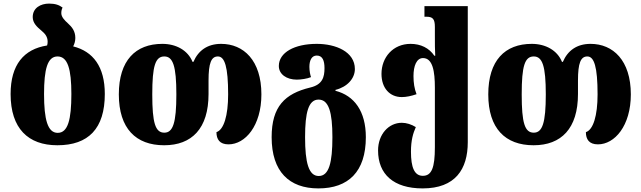

<svg xmlns="http://www.w3.org/2000/svg" viewBox="-20 -794 3568 1068"><path d="M387 -536C394 -549 399 -565 399 -583C399 -621 380 -644 359 -663C338 -682 321 -700 321 -721C321 -732 323 -742 328 -752C309 -766 288 -774 253 -774C206 -774 162 -750 162 -699C162 -666 186 -644 210 -624C229 -608 245 -591 245 -562C245 -555 244 -547 242 -541C113 -521 39 -434 39 -271C39 -79 137 14 299 14C472 14 563 -79 563 -271C563 -423 498 -508 387 -536ZM301 -55C245 -55 225 -129 225 -271C225 -409 244 -480 300 -480C357 -480 377 -409 377 -271C377 -129 358 -55 301 -55Z M893 14C1047 14 1140 -79 1140 -271V-346C1140 -443 1155 -480 1192 -480C1230 -480 1249 -422 1249 -269C1249 -151 1225 -72 1184 -59C1184 -19 1202 9 1251 9C1344 9 1434 -94 1434 -269C1434 -458 1335 -550 1210 -550C1134 -550 1083 -513 1056 -450H1051C1025 -514 960 -550 883 -550C734 -550 641 -458 641 -269C641 -79 736 14 893 14ZM894 -56C844 -56 827 -110 827 -269C827 -427 844 -480 894 -480C942 -480 961 -427 961 -269C961 -110 942 -56 894 -56Z M1751 254C1918 254 2015 161 2015 -31C2015 -175 1951 -262 1846 -289V-294C1911 -310 1954 -357 1954 -410C1954 -506 1848 -550 1742 -550C1618 -550 1531 -502 1531 -427C1531 -381 1574 -351 1631 -351C1653 -351 1689 -356 1710 -365C1706 -376 1701 -399 1701 -422C1701 -457 1713 -485 1742 -485C1774 -485 1785 -457 1785 -415C1785 -365 1774 -323 1705 -307C1565 -273 1491 -202 1491 -31C1491 161 1589 254 1751 254ZM1753 185C1697 185 1677 111 1677 -31C1677 -169 1696 -240 1752 -240C1809 -240 1829 -169 1829 -31C1829 111 1810 185 1753 185Z M2331 254C2513 254 2582 147 2582 -3V-760H2341V-701H2351C2387 -701 2399 -689 2399 -644V-593C2399 -554 2399 -514 2401 -484H2396C2367 -527 2320 -550 2264 -550C2166 -550 2102 -475 2102 -383C2102 -305 2147 -254 2215 -254C2240 -254 2268 -260 2297 -270C2285 -301 2280 -333 2280 -371C2280 -427 2297 -471 2333 -471C2387 -471 2399 -397 2399 -306V25C2399 139 2381 184 2332 184C2285 184 2266 137 2266 50C2266 -15 2278 -53 2293 -87C2269 -102 2241 -111 2215 -111C2142 -111 2083 -47 2083 43C2083 175 2169 254 2331 254Z M2948 14C3102 14 3195 -79 3195 -271V-346C3195 -443 3210 -480 3247 -480C3285 -480 3304 -422 3304 -269C3304 -151 3280 -72 3239 -59C3239 -19 3257 9 3306 9C3399 9 3489 -94 3489 -269C3489 -458 3390 -550 3265 -550C3189 -550 3138 -513 3111 -450H3106C3080 -514 3015 -550 2938 -550C2789 -550 2696 -458 2696 -269C2696 -79 2791 14 2948 14ZM2949 -56C2899 -56 2882 -110 2882 -269C2882 -427 2899 -480 2949 -480C2997 -480 3016 -427 3016 -269C3016 -110 2997 -56 2949 -56Z"/></svg>

Font: Noto Serif Georgian SemiCondensed Black
Style: Regular
Weight: 900
Width: 4
Designer: Monotype Design Team, Akaki Razmadze
Foundry: Google LLC
Version: Version 2.003